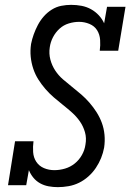

<svg xmlns="http://www.w3.org/2000/svg" viewBox="-20 -763 540 791"><path d="M218 8Q199 8 180 4.5Q161 1 145 -8Q129 -17 117.5 -31Q106 -45 99 -62L88 0H13L42 -181H118Q115 -159 116.5 -136.5Q118 -114 129.5 -96.5Q141 -79 161 -70.5Q181 -62 204 -62Q204 -62 204 -62Q204 -62 204 -62Q226 -62 248 -68.5Q270 -75 288 -89.5Q306 -104 317.5 -124.5Q329 -145 332 -167Q337 -194 330 -218.5Q323 -243 309 -263Q295 -283 276.5 -299.5Q258 -316 239 -331Q220 -346 201.5 -362Q183 -378 167 -396.5Q151 -415 138 -435.5Q125 -456 117 -480Q109 -504 106.5 -529.5Q104 -555 108 -582Q112 -602 119 -621.5Q126 -641 136 -660Q146 -679 160.5 -695.5Q175 -712 193.5 -723.5Q212 -735 232.5 -739Q253 -743 273 -743Q295 -743 316 -739Q337 -735 355 -725Q373 -715 387 -700Q401 -685 409 -667L421 -735H497L467 -554H391Q394 -576 392.5 -598.5Q391 -621 380 -638.5Q369 -656 348.5 -664.5Q328 -673 306 -673Q285 -673 263.5 -666.5Q242 -660 225.5 -645Q209 -630 198.5 -610Q188 -590 185 -568Q181 -542 187.5 -517.5Q194 -493 207.5 -472.5Q221 -452 239.5 -436Q258 -420 277 -405Q296 -390 314.5 -374Q333 -358 349 -339.5Q365 -321 378 -300.5Q391 -280 399.5 -257Q408 -234 410.5 -208Q413 -182 409 -155Q405 -133 396.5 -112Q388 -91 375 -71.5Q362 -52 344 -36Q326 -20 305.5 -10Q285 0 262.5 4Q240 8 218 8Z"/></svg>

Font: Iosevka Slab
Style: Italic
Weight: 400
Italic angle: -9°
Monospace: yes
Designer: Belleve Invis
Foundry: Belleve Invis
Version: Version 11.1.0; ttfautohint (v1.8.3)